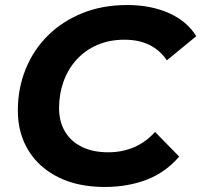

<svg xmlns="http://www.w3.org/2000/svg" viewBox="-20 -732 801 764"><path d="M397 12Q290 12 212.5 -26.5Q135 -65 93 -133.5Q51 -202 51 -292Q51 -381 82.5 -458Q114 -535 171.5 -591.5Q229 -648 308.5 -680Q388 -712 486 -712Q580 -712 652 -680Q724 -648 761 -588L644 -492Q617 -532 575 -553Q533 -574 475 -574Q416 -574 368 -553.5Q320 -533 285.5 -495.5Q251 -458 233 -408Q215 -358 215 -302Q215 -249 238 -209.5Q261 -170 305 -148Q349 -126 411 -126Q465 -126 512 -145.5Q559 -165 597 -207L693 -109Q638 -45 562.5 -16.5Q487 12 397 12Z"/></svg>

Font: Montserrat Thin
Style: Bold Italic
Weight: 700
Italic angle: -11.3°
Version: Version 9.000